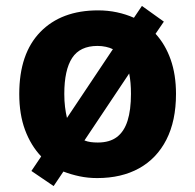

<svg xmlns="http://www.w3.org/2000/svg" viewBox="-20 -591 659 648"><path d="M574 -274Q574 -183 541.5 -119.5Q509 -56 449.5 -23Q390 10 308 10Q277 10 248.5 4Q220 -2 194 -12L161 37L86 -14L119 -63Q84 -100 64.5 -152.5Q45 -205 45 -274Q45 -410 116 -483Q187 -556 311 -556Q344 -556 374.5 -549.5Q405 -543 432 -531L459 -571L533 -518L505 -477Q538 -441 556 -390Q574 -339 574 -274ZM197 -274Q197 -250 199.5 -230Q202 -210 206 -193L361 -425Q351 -430 337.5 -433Q324 -436 309 -436Q250 -436 223.5 -395.5Q197 -355 197 -274ZM422 -274Q422 -294 420.5 -311Q419 -328 416 -343L265 -117Q275 -113 286 -111.5Q297 -110 310 -110Q350 -110 374.5 -128.5Q399 -147 410.5 -183.5Q422 -220 422 -274Z"/></svg>

Font: Noto Sans Telugu
Style: Regular
Weight: 400
Designer: Jelle Bosma - Monotype Design Team
Foundry: Monotype Imaging Inc.
Version: Version 2.003